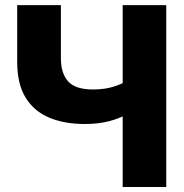

<svg xmlns="http://www.w3.org/2000/svg" viewBox="-20 -748 734 768"><path d="M319.3 -252Q237.8 -252 177 -277.3Q116.2 -302.7 82.5 -357.4Q48.8 -412.1 48.8 -500V-727.5H223.6V-515.1Q223.6 -455.1 252.4 -422.6Q281.2 -390.1 352.1 -390.1Q403.3 -390.1 442.6 -404.1Q481.9 -418 508.8 -436.5V-301.3Q460.4 -274.4 416.7 -263.2Q373 -252 319.3 -252ZM470.7 0V-727.5H645V0Z"/></svg>

Font: Inter 28pt ExtraBold
Style: Regular
Weight: 800
Designer: Rasmus Andersson
Foundry: rsms
Version: Version 4.001;git-66647c0bb